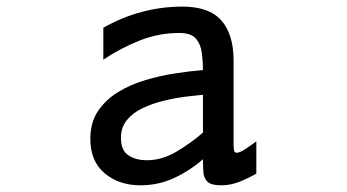

<svg xmlns="http://www.w3.org/2000/svg" viewBox="-20 -553 1040 576"><path d="M401.4 2.9Q336.9 2.9 293.9 -33.2Q251 -69.3 251 -136.7Q251 -185.5 273.9 -219.7Q296.9 -253.9 334.5 -276.9Q372.1 -299.8 417 -313Q461.9 -326.2 506.8 -333Q551.8 -339.8 588.9 -342.8Q588.9 -369.1 585.4 -395Q582 -420.9 567.4 -437.5Q552.7 -454.1 517.6 -454.1Q456.1 -454.1 398.4 -431.2Q340.8 -408.2 290 -374V-469.7Q344.7 -501 404.8 -517.1Q464.8 -533.2 527.3 -533.2Q607.4 -533.2 644 -491.7Q680.7 -450.2 680.7 -372.1V-118.2Q680.7 -115.2 681.6 -105Q682.6 -94.7 689.5 -94.7Q697.3 -94.7 709 -101.6Q720.7 -108.4 731.9 -116.7Q743.2 -125 749 -128.9V-32.2Q725.6 -18.6 698.7 -7.8Q671.9 2.9 643.6 2.9Q614.3 2.9 603 -7.3Q591.8 -17.6 590.3 -35.2Q588.9 -52.7 588.9 -75.2Q549.8 -41 502.4 -19Q455.1 2.9 401.4 2.9ZM420.9 -72.3Q466.8 -72.3 511.2 -99.1Q555.7 -126 588.9 -155.3V-268.6Q566.4 -266.6 535.2 -262.7Q503.9 -258.8 470.2 -250.5Q436.5 -242.2 407.7 -228.5Q378.9 -214.8 360.8 -192.9Q342.8 -170.9 342.8 -139.6Q342.8 -102.5 364.7 -87.4Q386.7 -72.3 420.9 -72.3Z"/></svg>

Font: Kosugi
Style: Regular
Weight: 400
Version: Version 4.002